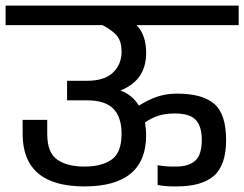

<svg xmlns="http://www.w3.org/2000/svg" viewBox="-30 -667 874 687"><path d="M824 -577H459Q493 -541 493 -478Q493 -430 471 -396.5Q449 -363 401 -343Q443 -328 467 -289Q500 -310 532.5 -321Q565 -332 604 -332Q694 -332 736.5 -295.5Q779 -259 779 -166Q779 -76 735.5 -38Q692 0 603 0H591Q562 0 534 -5V-76Q561 -71 587 -71H599Q645 -71 668.5 -92Q692 -113 692 -166Q692 -216 670 -238.5Q648 -261 596 -261Q562 -261 537 -253Q512 -245 489 -229Q493 -199 493 -184Q493 0 272 0Q51 0 51 -188V-238H139V-188Q139 -121 174.5 -96Q210 -71 272 -71Q334 -71 369.5 -96Q405 -121 405 -188Q405 -248 375.5 -278Q346 -308 281 -308H210V-378H282Q344 -378 374.5 -407.5Q405 -437 405 -482Q405 -517 390 -537Q375 -557 337 -577H-10V-647H824Z"/></svg>

Font: Biryani
Style: Regular
Weight: 400
Designer: Dan Reynolds and Mathieu Reguer
Foundry: Dan Reynolds and Mathieu Reguer
Version: Version 1.004; ttfautohint (v1.1) -l 5 -r 5 -G 72 -x 0 -D la